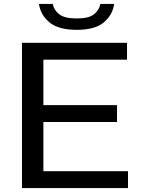

<svg xmlns="http://www.w3.org/2000/svg" viewBox="-20 -958 722 978"><path d="M92 0V-740H627V-654H201V-422.5H576V-336.5H201V-86H632V0ZM370.5 -806Q277 -806 231.5 -844.5Q186 -883 178.5 -938H248.5Q255.5 -905 282.8 -884.5Q310 -864 370.5 -864Q431.5 -864 458 -884.5Q484.5 -905 491.5 -938H561.5Q554 -882.5 509 -844.2Q464 -806 370.5 -806Z"/></svg>

Font: Encode Sans Expanded Medium
Style: Regular
Weight: 500
Width: 7
Designer: Multiple Designers
Foundry: Impallari Type
Version: Version 3.000; ttfautohint (v1.8.3) -l 8 -r 50 -G 200 -x 14 